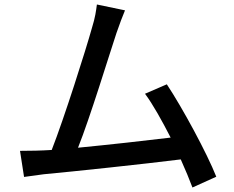

<svg xmlns="http://www.w3.org/2000/svg" viewBox="-20 -795 1040 854"><path d="M942 -9C900 -115 791 -316 722 -420L625 -378C660 -331 700 -259 739 -183C632 -170 462 -151 327 -138C380 -270 466 -552 498 -648C513 -692 525 -722 536 -749L411 -775C407 -746 404 -719 389 -671C361 -571 266 -271 210 -128C163 -125 116 -124 69 -124L87 -8C118 -12 150 -17 175 -20C306 -32 625 -66 784 -86C805 -39 823 4 836 39Z"/></svg>

Font: Spoqa Han Sans Neo Medium
Style: Regular
Weight: 500
Designer: [Spoqa Han Sans Neo] Dong-huui Kim  Younghwa Kang  Yujin Lee  [Noto Sans] Ryoko NISHIZUKA  (kana & ideographs); Paul D. 
Foundry: Spoqa (http://www.spoqa-han-sans.com)
Version: Version 1.000